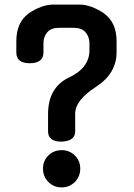

<svg xmlns="http://www.w3.org/2000/svg" viewBox="-20 -814 581 835"><path d="M51 -635Q51 -716 104 -755H103Q162 -794 211 -794H327Q375 -794 434 -755H433Q487 -716 487 -635V-587Q487 -494 397 -436Q307 -378 307 -320V-243Q307 -200 247 -198Q189 -198 189 -243V-318Q189 -432 278 -476Q369 -518 369 -595V-626Q369 -654 352 -673.5Q335 -693 301 -693H236Q202 -693 185.5 -673.5Q169 -654 169 -626V-586Q169 -539 109 -539Q51 -539 51 -586ZM167 -81Q167 -115 190.5 -138Q214 -161 248 -161Q282 -161 305.5 -138Q329 -115 329 -81Q329 -46 305.5 -22.5Q282 1 248 1Q214 1 190.5 -22.5Q167 -46 167 -81Z"/></svg>

Font: Gugi Cyrillic
Style: Regular
Weight: 400
Foundry: TAE System & Typefaces Co.
Version: Version 3.10 September 15, 2020